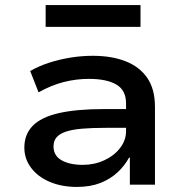

<svg xmlns="http://www.w3.org/2000/svg" viewBox="-20 -728 726 757"><path d="M283 9Q223 9 176 -11Q129 -31 102.5 -66.5Q76 -102 76 -146Q76 -198 109 -232Q142 -266 212 -282Q282 -298 391 -298H495V-224H397Q341 -224 302 -220.5Q263 -217 238.5 -208.5Q214 -200 202.5 -186Q191 -172 191 -151Q191 -114 223 -96Q255 -78 306 -78Q352 -78 391 -96Q430 -114 453.5 -144.5Q477 -175 477 -211V-320Q477 -372 439 -394.5Q401 -417 330 -417Q280 -417 231 -404.5Q182 -392 132 -364L99 -448Q134 -468 174.5 -481Q215 -494 258.5 -501Q302 -508 346 -508Q420 -508 475 -486.5Q530 -465 560.5 -421Q591 -377 591 -306V0H492V-106L489 -107Q472 -75 443.5 -48.5Q415 -22 375.5 -6.5Q336 9 283 9ZM160 -622V-708H534V-622Z"/></svg>

Font: Nunito Sans 7pt SemiExpanded SemiBold
Style: Regular
Weight: 600
Width: 6
Designer: Vernon Adams
Foundry: Vernon Adams
Version: Version 3.101;gftools[0.9.27]